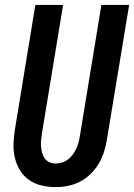

<svg xmlns="http://www.w3.org/2000/svg" viewBox="-20 -755 546 782"><path d="M207 7Q178 7 149.5 0.5Q121 -6 98.5 -22Q76 -38 61.5 -61.5Q47 -85 40.5 -112.5Q34 -140 35 -169.5Q36 -199 41 -229L124 -735H237L151 -213Q149 -199 147.5 -185.5Q146 -172 147 -159Q148 -146 151.5 -133Q155 -120 162 -110Q169 -100 181 -94.5Q193 -89 206 -89Q219 -89 232.5 -93Q246 -97 257 -105.5Q268 -114 276 -125Q284 -136 290 -148.5Q296 -161 299.5 -173.5Q303 -186 305 -199L393 -735H506L415 -184Q411 -159 403 -134.5Q395 -110 381.5 -87.5Q368 -65 348.5 -46Q329 -27 305.5 -15Q282 -3 257 2Q232 7 207 7Z"/></svg>

Font: Iosevka Term Curly Oblique
Style: Bold
Weight: 700
Italic angle: -9°
Designer: Belleve Invis
Foundry: Belleve Invis
Version: Version 32.3.0